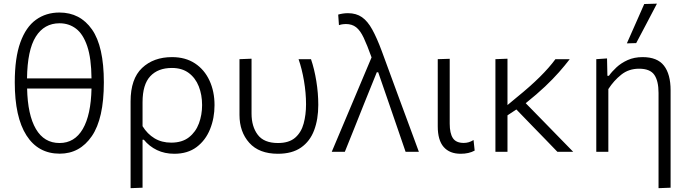

<svg xmlns="http://www.w3.org/2000/svg" viewBox="-20 -812 3686 1027"><path d="M299.5 10Q184 10 121.5 -87.8Q59 -185.5 59 -371.5Q59 -502.5 88.8 -585Q118.5 -667.5 172.2 -706.2Q226 -745 298 -745Q408.5 -745 472 -654.5Q535.5 -564 535.5 -371.5Q535.5 -177.5 471.2 -83.8Q407 10 299.5 10ZM298.5 -687.5Q216.5 -687.5 171.5 -616Q126.5 -544.5 124.5 -392.5H469.5Q468.5 -500.5 446.5 -565.2Q424.5 -630 386.5 -658.8Q348.5 -687.5 298.5 -687.5ZM298.5 -47Q379 -47 422.8 -122Q466.5 -197 469.5 -338.5H125Q128 -197.5 172 -122.2Q216 -47 298.5 -47Z M678.5 194.5V-269.5Q678.5 -390.5 740 -448.5Q801.5 -506.5 900 -506.5Q972 -506.5 1022.8 -473Q1073.5 -439.5 1100.5 -381.2Q1127.5 -323 1127.5 -249.5Q1127.5 -180 1103.5 -120.8Q1079.5 -61.5 1031.8 -25.5Q984 10.5 912 10.5Q861 10.5 819.8 -9.2Q778.5 -29 749.5 -64.5H742.5V192ZM895.5 -49Q954 -49 990.5 -77.5Q1027 -106 1044 -151.8Q1061 -197.5 1061 -250Q1061 -305 1043.2 -350Q1025.5 -395 989.5 -421.8Q953.5 -448.5 899.5 -448.5Q825 -448.5 783.8 -404.2Q742.5 -360 742.5 -265V-137Q768 -95.5 806.5 -72.2Q845 -49 895.5 -49Z M1466.5 10.5Q1366 10.5 1313.5 -48Q1261 -106.5 1261 -197.5V-495.5L1325.5 -498V-204.5Q1325.5 -135 1358.8 -91Q1392 -47 1467 -47Q1526 -47 1558.8 -75.5Q1591.5 -104 1604.2 -151.2Q1617 -198.5 1617 -254Q1617 -315 1606 -379.5Q1595 -444 1577 -495.5H1643.5Q1661.5 -443 1672 -378.2Q1682.5 -313.5 1682.5 -251Q1682.5 -174 1660.2 -115Q1638 -56 1590.2 -22.8Q1542.5 10.5 1466.5 10.5Z M1754.5 0Q1783 -67.5 1813.8 -140.5Q1844.5 -213.5 1873.5 -282Q1895.5 -334 1919.5 -391.2Q1943.5 -448.5 1967.5 -505Q1944 -570.5 1925.5 -609.8Q1907 -649 1885 -666.2Q1863 -683.5 1830 -683.5Q1825 -683.5 1815 -682.5Q1805 -681.5 1793 -677.5L1789 -734Q1801 -737.5 1814.2 -739.5Q1827.5 -741.5 1841 -741.5Q1885.5 -741.5 1916 -720.2Q1946.5 -699 1971.2 -654Q1996 -609 2022 -539L2115.5 -284.5Q2140 -218 2157.8 -170.2Q2175.5 -122.5 2190.2 -82.5Q2205 -42.5 2220.5 0H2149.5Q2127.5 -64.5 2105.2 -129Q2083 -193.5 2060.5 -259L2003 -425.5H1995.5L1927 -256Q1900.5 -189 1875 -125.5Q1849.5 -62 1824.5 0Z M2444 10.5Q2385 10.5 2353.2 -25.8Q2321.5 -62 2321.5 -136.5V-495.5L2385.5 -497.5V-150.5Q2385.5 -99.5 2402.2 -73.5Q2419 -47.5 2460.5 -47.5Q2474 -47.5 2486.5 -51Q2499 -54.5 2513 -63L2519 -6.5Q2488 10.5 2444 10.5Z M2630 0V-495.5L2694.5 -498V-250L2745 -292Q2815.5 -349 2866.8 -399.8Q2918 -450.5 2951 -495.5H3027.5Q3001.5 -461.5 2970 -425.8Q2938.5 -390 2895.5 -349.2Q2852.5 -308.5 2792 -260L2884 -166Q2921 -128 2963 -85Q3005 -42 3046 0H2961.5Q2928.5 -34.5 2896.8 -67Q2865 -99.5 2832.5 -133L2742 -226.5L2694.5 -195V0Z M3502.5 194.5V-315Q3502.5 -379 3479.8 -411.8Q3457 -444.5 3398.5 -444.5Q3343 -444.5 3303 -412.5Q3263 -380.5 3234 -335.5V0H3169.5V-495.5L3227 -499.5L3229 -406.5H3237Q3252.5 -428.5 3277.5 -451.8Q3302.5 -475 3337.5 -490.8Q3372.5 -506.5 3417.5 -506.5Q3496 -506.5 3531.5 -460.8Q3567 -415 3567 -329V192ZM3333 -580Q3356.5 -633 3379.8 -685.8Q3403 -738.5 3426 -790.5L3494 -792.5Q3466 -739 3438.5 -686.5Q3411 -634 3383 -581.5Z"/></svg>

Font: Commissioner Light
Style: Regular
Weight: 300
Designer: Kostas Bartsokas
Foundry: Kostas Bartsokas
Version: Version 1.000; ttfautohint (v1.8.3)